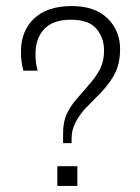

<svg xmlns="http://www.w3.org/2000/svg" viewBox="-20 -613 462 633"><path d="M188 -141V-174Q188 -212 200.5 -238Q213 -264 232 -286L278 -339Q300 -365 311.5 -389Q323 -413 323 -447Q323 -488 298 -518Q273 -548 214 -548Q155 -548 126 -517.5Q97 -487 97 -435Q97 -422 98.5 -408.5Q100 -395 104 -380H57Q53 -395 51 -410Q49 -425 49 -442Q49 -511 92.5 -552Q136 -593 216 -593Q293 -593 334.5 -552.5Q376 -512 376 -451Q376 -409 361.5 -376.5Q347 -344 313 -308L259 -253Q240 -231 228 -207.5Q216 -184 216 -155V-141ZM169 0V-65H235V0Z"/></svg>

Font: Rokkitt Light
Style: Regular
Weight: 300
Version: Version 3.103